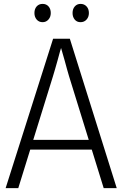

<svg xmlns="http://www.w3.org/2000/svg" viewBox="-20 -967 631 987"><path d="M9 0 253 -768H339L580 0H513L335 -575Q330 -590 324.5 -611.5Q319 -633 312.5 -655.5Q306 -678 300 -699Q294 -720 290 -734H298Q293 -720 287.5 -699Q282 -678 275.5 -655Q269 -632 263 -611Q257 -590 252 -574L74 0ZM119 -198V-248H469V-198ZM199 -853Q180 -853 168.5 -866.5Q157 -880 157 -900Q157 -921 168.5 -934Q180 -947 199 -947Q218 -947 229.5 -934Q241 -921 241 -900Q241 -880 229 -866.5Q217 -853 199 -853ZM394 -853Q375 -853 364 -866.5Q353 -880 353 -900Q353 -921 364.5 -934Q376 -947 394 -947Q413 -947 425 -934Q437 -921 437 -900Q437 -880 425 -866.5Q413 -853 394 -853Z"/></svg>

Font: Yaldevi ExtraLight Light
Style: Regular
Weight: 300
Version: Version 1.100